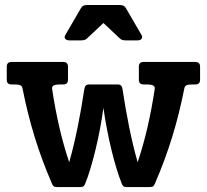

<svg xmlns="http://www.w3.org/2000/svg" viewBox="-20 -755 835 775"><path d="M787.6 -433.1Q787.6 -414.1 768.6 -414.1H758.3Q748.5 -414.1 742.4 -413.3Q736.3 -412.6 732.4 -410.6Q728.5 -408.7 726.6 -405.3Q724.6 -401.9 723.6 -396Q713.4 -344.7 701.4 -296.9Q689.5 -249 675 -202.1Q660.6 -155.3 643.3 -108.6Q626 -62 605.5 -14.2Q602.5 -7.3 598.9 -3.7Q595.2 0 584.5 0H490.7Q482.4 0 478.5 -2.9Q474.6 -5.9 471.7 -13.2Q461.4 -38.6 450.7 -73.5Q439.9 -108.4 430.2 -148.7Q420.4 -189 411.9 -232.9Q403.3 -276.9 397.5 -319.8Q391.6 -276.9 383.3 -232.9Q375 -189 365 -148.4Q355 -107.9 344.5 -73Q334 -38.1 323.7 -13.2Q320.8 -5.9 316.9 -2.9Q313 0 304.7 0H210.4Q199.7 0 196 -3.7Q192.4 -7.3 189.5 -14.2Q168.9 -62 151.6 -108.6Q134.3 -155.3 119.9 -202.1Q105.5 -249 93.5 -296.9Q81.5 -344.7 71.3 -396Q70.3 -401.9 68.4 -405.3Q66.4 -408.7 62.5 -410.6Q58.6 -412.6 52.5 -413.3Q46.4 -414.1 36.6 -414.1H26.4Q7.3 -414.1 7.3 -433.1V-485.8Q7.3 -504.9 26.4 -504.9H235.4Q254.4 -504.9 254.4 -485.8V-433.1Q254.4 -414.1 235.4 -414.1H224.6Q204.1 -414.1 196.5 -409.9Q189 -405.8 190.4 -396Q195.8 -359.4 203.1 -320.3Q210.4 -281.2 219.2 -242.9Q228 -204.6 238.3 -168.2Q248.5 -131.8 259.3 -100.1Q278.3 -166.5 293.7 -242.9Q309.1 -319.3 320.3 -395Q321.8 -404.8 326.2 -409.4Q330.6 -414.1 339.4 -414.1H455.6Q464.4 -414.1 468.8 -409.4Q473.1 -404.8 474.6 -395Q485.8 -319.3 501.2 -242.9Q516.6 -166.5 535.6 -100.1Q546.4 -131.8 556.6 -168.2Q566.9 -204.6 575.7 -242.9Q584.5 -281.2 591.8 -320.3Q599.1 -359.4 604.5 -396Q606 -405.8 598.4 -409.9Q590.8 -414.1 570.3 -414.1H559.6Q540.5 -414.1 540.5 -433.1V-485.8Q540.5 -504.9 559.6 -504.9H768.6Q787.6 -504.9 787.6 -485.8ZM551.8 -612.8Q555.7 -606.4 552 -599.1Q548.3 -591.8 531.7 -591.8H492.2Q482.4 -591.8 475.6 -593.3Q468.8 -594.7 463.4 -600.1L397.5 -662.1L331.5 -600.1Q326.2 -594.7 319.1 -593.3Q312 -591.8 302.2 -591.8H263.2Q254.9 -591.8 250 -593.8Q245.1 -595.7 242.9 -598.9Q240.7 -602.1 241 -605.7Q241.2 -609.4 243.2 -612.8L306.2 -721.2Q310.5 -729 316.7 -731.9Q322.8 -734.9 333.5 -734.9H461.4Q472.2 -734.9 478.3 -731.9Q484.4 -729 488.8 -721.2Z"/></svg>

Font: New Telegraph
Style: Bold
Weight: 700
Designer: Frank Baranowski
Foundry: Frank Baranowski
Version: Version 3.001